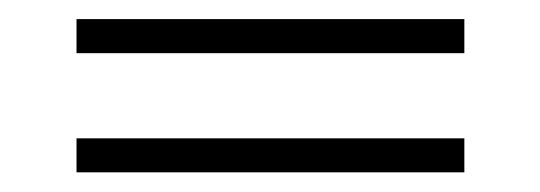

<svg xmlns="http://www.w3.org/2000/svg" viewBox="-20 -386 563 200"><path d="M59.7 -330.6V-366.1H463.7V-330.6ZM59.7 -206.5V-241.9H463.7V-206.5Z"/></svg>

Font: Playfair 12pt Medium
Style: Regular
Weight: 500
Designer: Claus Eggers Sørensen
Foundry: Claus Eggers Sørensen
Version: Version 2.000;gftools[0.9.28]